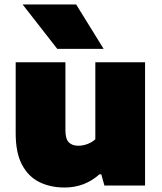

<svg xmlns="http://www.w3.org/2000/svg" viewBox="-20 -828 721 857"><path d="M268.5 9Q204.5 9 155.2 -15.5Q106 -40 78 -93.2Q50 -146.5 50 -233V-550H272V-247Q272 -207.5 287.2 -192.5Q302.5 -177.5 329.5 -177.5Q350.5 -177.5 371.2 -185.5Q392 -193.5 405.5 -206.5V-550H627.5V0H446L432 -50H424Q358 9 268.5 9ZM235.5 -610 81 -808H320L442.5 -610Z"/></svg>

Font: Encode Sans Semi Expanded Black
Style: Regular
Weight: 900
Width: 6
Designer: Multiple Designers
Foundry: Impallari Type
Version: Version 3.000; ttfautohint (v1.8.3) -l 8 -r 50 -G 200 -x 14 